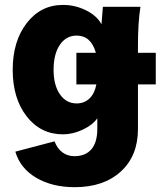

<svg xmlns="http://www.w3.org/2000/svg" viewBox="-20 -550 667 789"><path d="M379.9 -21V-64Q360.4 -36.1 319.8 -17.1Q279.3 2 238.8 2Q147 2 89.6 -71.8Q32.2 -145.5 32.2 -263.2Q32.2 -380.4 89.8 -455.1Q147.5 -529.8 238.8 -529.8Q288.6 -529.8 333.5 -507.6Q378.4 -485.4 397 -450.2Q402.8 -514.6 402.8 -522H557.1Q546.9 -457.5 546.9 -362.8V-333H620.1V-203.1H546.9V-20Q546.9 90.8 476.3 155Q405.8 219.2 287.1 219.2Q194.3 219.2 128.7 180.4Q63 141.6 43 73.2L204.1 30.8Q215.3 60.5 236.6 76.2Q257.8 91.8 285.2 91.8Q331.1 91.8 355.5 63.5Q379.9 35.2 379.9 -21ZM293.9 -203.1V-333H374Q354 -403.8 294.9 -403.8Q252 -403.8 226.1 -366Q200.2 -328.1 200.2 -263.2Q200.2 -200.2 226.1 -162.6Q252 -125 294.9 -125Q326.2 -125 347.4 -145Q368.7 -165 376 -203.1Z"/></svg>

Font: LT Superior Black
Style: Regular
Weight: 900
Designer: Daniel Lyons
Foundry: LyonsType
Version: Version 2.005